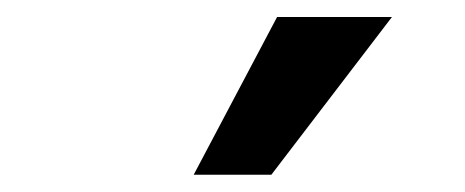

<svg xmlns="http://www.w3.org/2000/svg" viewBox="-20 -814 550 227"><path d="M209 -607.4 307.6 -793.9H443.4L300.8 -607.4Z"/></svg>

Font: Min Sans Bold
Style: Regular
Weight: 700
Designer: Jinseong-Kim, NotoSansCJK, Nunito
Foundry: Jinseong-Kim
Version: Version 1.400;Glyphs 3.1.2 (3151)